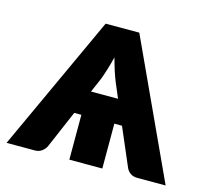

<svg xmlns="http://www.w3.org/2000/svg" viewBox="-87 -610 765 703"><g transform="rotate(15 295.5 -258.0)"><path d="M346 -261.5 322 -318Q315.5 -334 308.2 -356.2Q301 -378.5 294 -404.5Q287.5 -378 280.5 -355.5Q273.5 -333 267.5 -317L243.5 -261.5ZM596.5 0H489.5Q472.5 0 461.8 -8Q451 -16 446 -29L385.5 -170H356.5V0H231.5V-170H204.5L144 -29Q139.5 -18 128.2 -9Q117 0 101 0H-6.5L231 -515.5H358.5Z"/></g></svg>

Font: Lato 2
Style: Regular
Weight: 800
Designer: Lukasz Dziedzic with Adam Twardoch and Botio Nikoltchev
Foundry: tyPoland Lukasz Dziedzic
Version: Version 2.015; 2015-08-06; http://www.latofonts.com/